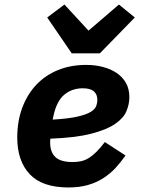

<svg xmlns="http://www.w3.org/2000/svg" viewBox="-20 -814 640 846"><path d="M281 12Q166 12 111 -46.5Q56 -105 56 -208Q56 -280 78 -339Q100 -398 139.5 -440Q179 -482 235 -505Q291 -528 360 -528Q399 -528 433.5 -519Q468 -510 494 -492.5Q520 -475 535 -448.5Q550 -422 550 -386Q550 -355 537 -324Q524 -293 486.5 -267.5Q449 -242 380.5 -224.5Q312 -207 202 -203Q201 -197 201 -193.5Q201 -190 201 -186Q201 -144 224 -122Q247 -100 300 -100Q321 -100 338.5 -104Q356 -108 372.5 -118.5Q389 -129 405.5 -145.5Q422 -162 442 -188L533 -129Q513 -100 489.5 -74.5Q466 -49 436 -29.5Q406 -10 368 1Q330 12 281 12ZM345 -425Q297 -425 263 -396.5Q229 -368 215 -301L212 -287Q281 -291 320.5 -300Q360 -309 379.5 -321Q399 -333 404 -347Q409 -361 409 -373Q409 -425 345 -425ZM296 -579 188 -737 264 -794 370 -679 504 -794 574 -737 420 -579Z"/></svg>

Font: IBM Plex Mono
Style: Bold Italic
Weight: 700
Italic angle: -9°
Monospace: yes
Designer: Mike Abbink, Paul van der Laan, Pieter van Rosmalen
Foundry: Bold Monday
Version: Version 2.3